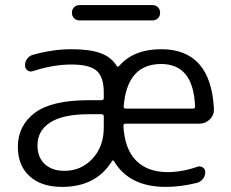

<svg xmlns="http://www.w3.org/2000/svg" viewBox="-20 -723 904 753"><path d="M327 -275Q228 -275 177.5 -243Q127 -211 127 -153Q127 -106 155.5 -79.5Q184 -53 233 -53Q298 -53 342.5 -100.5Q387 -148 387 -223V-266Q387 -275 378 -275ZM612 -472Q478 -472 465 -305Q465 -297 473 -297H736Q745 -297 745 -305Q739 -472 612 -472ZM223 10Q142 10 96 -32Q50 -74 50 -147Q50 -230 116 -280Q182 -330 327 -330H378Q387 -330 387 -339V-360Q387 -421 359 -445.5Q331 -470 260 -470Q189 -470 109 -444Q98 -440 88 -447Q78 -454 78 -466Q78 -481 86.5 -492.5Q95 -504 109 -508Q188 -530 260 -530Q332 -530 374.5 -514.5Q417 -499 438 -464Q442 -459 447 -464Q504 -530 612 -530Q807 -530 819 -296Q820 -272 803 -255Q786 -238 762 -238H472Q464 -238 464 -229Q469 -138 514 -93Q559 -48 637 -48Q694 -48 754 -69Q765 -73 775 -66.5Q785 -60 785 -48Q785 -33 776 -21.5Q767 -10 753 -6Q689 10 630 10Q487 10 427 -91Q423 -97 419 -91Q357 10 223 10ZM292 -703H578Q591 -703 599.5 -694.5Q608 -686 608 -673Q608 -660 599.5 -651.5Q591 -643 578 -643H292Q279 -643 270.5 -651.5Q262 -660 262 -673Q262 -686 270.5 -694.5Q279 -703 292 -703Z"/></svg>

Font: Rounded Mplus 1c
Style: Regular
Weight: 400
Version: Version 1.059.20150529